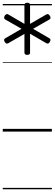

<svg xmlns="http://www.w3.org/2000/svg" viewBox="-20 -959 398 1399"><path d="M179 -559Q158 -559 158 -576V-712L40 -644Q33 -640 26.5 -642Q20 -644 14 -654Q4 -672 18 -680L137 -749L18 -817Q12 -820 10.5 -827Q9 -834 14 -844Q20 -853 26.5 -855.5Q33 -858 40 -854L158 -785V-922Q158 -930 163 -934.5Q168 -939 179 -939Q199 -939 199 -922V-785L318 -854Q325 -858 331.5 -855.5Q338 -853 343 -844Q355 -825 340 -817L221 -749L340 -680Q346 -677 347.5 -670.5Q349 -664 343 -654Q338 -644 331.5 -642Q325 -640 318 -644L199 -713V-576Q199 -559 179 -559ZM0 410H358V420H0ZM0 -20H358V0H0ZM0 -505H358V-500H0ZM0 -930H358V-920H0Z"/></svg>

Font: Playwrite DE Grund Guides
Style: Regular
Weight: 400
Designer: Veronika Burian, José Scaglione
Foundry: TypeTogether
Version: Version 1.003